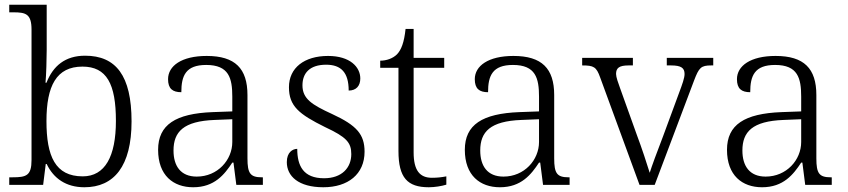

<svg xmlns="http://www.w3.org/2000/svg" viewBox="-20 -780 3576 810"><path d="M336 10C461 10 535 -79 535 -268C535 -461 469 -545 339 -545C255 -545 204 -502 176 -431H172C175 -464 177 -532 177 -569V-760H19V-728H37C89 -728 113 -721 113 -655V-105C113 -39 91 -32 33 -32H19V0H162L173 -88H177C206 -27 259 10 336 10ZM329 -36C213 -36 176 -121 176 -269C176 -418 218 -499 328 -499C430 -499 469 -426 469 -270C469 -120 423 -36 329 -36Z M795 10C885 10 927 -44 960 -94H965L977 0H1089V-32H1085C1036 -32 1024 -48 1024 -112V-379C1024 -491 972 -544 852 -544C746 -544 689 -502 689 -446C689 -406 708 -391 745 -391C745 -460 763 -506 850 -506C946 -506 960 -450 960 -372V-310L877 -307C721 -301 647 -254 647 -148C647 -40 711 10 795 10ZM810 -35C742 -35 712 -80 712 -145C712 -224 754 -269 886 -274L960 -277V-181C960 -105 898 -35 810 -35Z M1344 10C1448 10 1518 -45 1518 -140C1518 -213 1485 -251 1381 -299C1296 -338 1256 -363 1256 -420C1256 -471 1286 -507 1356 -507C1419 -507 1451 -474 1451 -398C1483 -398 1500 -418 1500 -449C1500 -497 1457 -544 1364 -544C1264 -544 1199 -494 1199 -412C1199 -332 1242 -298 1351 -244C1441 -202 1462 -179 1462 -130C1462 -72 1422 -28 1347 -28C1260 -28 1234 -80 1234 -152C1215 -152 1190 -138 1190 -96C1190 -37 1239 10 1344 10Z M1789 10C1814 10 1844 5 1863 -1V-36C1842 -32 1825 -30 1802 -30C1751 -30 1725 -61 1725 -137V-494H1854V-536H1725V-658H1691C1685 -601 1673 -570 1655 -551C1637 -533 1610 -524 1584 -524V-494H1661V-143C1661 -30 1699 10 1789 10Z M2089 10C2179 10 2221 -44 2254 -94H2259L2271 0H2383V-32H2379C2330 -32 2318 -48 2318 -112V-379C2318 -491 2266 -544 2146 -544C2040 -544 1983 -502 1983 -446C1983 -406 2002 -391 2039 -391C2039 -460 2057 -506 2144 -506C2240 -506 2254 -450 2254 -372V-310L2171 -307C2015 -301 1941 -254 1941 -148C1941 -40 2005 10 2089 10ZM2104 -35C2036 -35 2006 -80 2006 -145C2006 -224 2048 -269 2180 -274L2254 -277V-181C2254 -105 2192 -35 2104 -35Z M2512 -453 2678 0H2742L2908 -440C2929 -495 2937 -504 2981 -504H2989V-536H2793V-504H2811C2854 -504 2868 -493 2868 -468C2868 -451 2859 -426 2844 -386L2778 -207C2751 -137 2729 -77 2721 -51C2710 -87 2687 -157 2667 -210L2596 -408C2588 -430 2579 -455 2579 -468C2579 -493 2592 -504 2632 -504H2650V-536H2436V-504C2485 -504 2496 -498 2512 -453Z M3195 10C3285 10 3327 -44 3360 -94H3365L3377 0H3489V-32H3485C3436 -32 3424 -48 3424 -112V-379C3424 -491 3372 -544 3252 -544C3146 -544 3089 -502 3089 -446C3089 -406 3108 -391 3145 -391C3145 -460 3163 -506 3250 -506C3346 -506 3360 -450 3360 -372V-310L3277 -307C3121 -301 3047 -254 3047 -148C3047 -40 3111 10 3195 10ZM3210 -35C3142 -35 3112 -80 3112 -145C3112 -224 3154 -269 3286 -274L3360 -277V-181C3360 -105 3298 -35 3210 -35Z"/></svg>

Font: Noto Serif Telugu Light
Style: Regular
Weight: 300
Designer: Jelle Bosma - Monotype Design Team
Foundry: Monotype Imaging Inc.
Version: Version 2.005